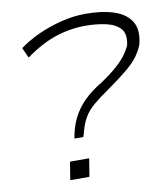

<svg xmlns="http://www.w3.org/2000/svg" viewBox="-81 -781 738 849"><g transform="rotate(-10 288.5 -356.5)"><path d="M216 -178 219 -194Q227 -234 244.5 -269.5Q262 -305 294.5 -338.5Q327 -372 378 -402Q425 -434 452 -458.5Q479 -483 493.5 -503.5Q508 -524 517 -543Q528 -593 506.5 -617.5Q485 -642 442.5 -651.5Q400 -661 351 -661Q281 -661 215 -639Q149 -617 79 -566L58 -612Q97 -641 147 -663.5Q197 -686 251.5 -699.5Q306 -713 360 -713Q435 -713 487.5 -695.5Q540 -678 563.5 -640Q587 -602 571 -538Q561 -512 543.5 -487.5Q526 -463 493 -435.5Q460 -408 408 -371Q361 -339 332 -314.5Q303 -290 287 -262Q271 -234 261 -194L256 -178ZM166 0 179 -81H265L252 0Z"/></g></svg>

Font: Nunito Sans 7pt Expanded ExtraLight
Style: Italic
Weight: 250
Width: 7
Italic angle: -9°
Designer: Vernon Adams
Foundry: Vernon Adams
Version: Version 3.101;gftools[0.9.27]